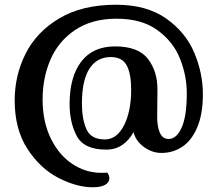

<svg xmlns="http://www.w3.org/2000/svg" viewBox="-20 -682 926 811"><path d="M837 -284Q837 -201 813.5 -145Q790 -89 750.5 -62.5Q711 -36 662 -36Q622 -36 587.5 -61.5Q553 -87 544 -124Q525 -89 496 -69.5Q467 -50 429 -50Q335 -50 304.5 -107Q274 -164 274 -243Q274 -357 323 -421.5Q372 -486 466 -486Q565 -486 605.5 -432.5Q646 -379 645 -302L644 -193Q643 -151 654.5 -123Q666 -95 692 -95Q726 -95 747.5 -143.5Q769 -192 769 -288Q769 -363 740 -435Q711 -507 644.5 -555Q578 -603 473 -603Q368 -603 297.5 -555.5Q227 -508 193.5 -431Q160 -354 160 -262Q160 -168 194.5 -97.5Q229 -27 285.5 10.5Q342 48 408 48Q425 48 433 47Q442 59 442 71Q442 89 423.5 99Q405 109 372 109Q304 109 227 69.5Q150 30 96 -53Q42 -136 42 -258Q42 -363 88 -455Q134 -547 230.5 -604.5Q327 -662 471 -662Q599 -662 681.5 -604Q764 -546 800.5 -459.5Q837 -373 837 -284ZM534 -303Q534 -371 515 -406Q496 -441 448 -441Q389 -441 357.5 -391.5Q326 -342 326 -244Q326 -180 345 -136.5Q364 -93 423 -93Q473 -93 503.5 -152Q534 -211 534 -303Z"/></svg>

Font: Arima Madurai Black
Style: Regular
Weight: 900
Designer: Joana Correia and Natanael Gama
Foundry: NDISCOVER
Version: Version 1.020